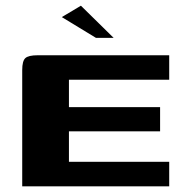

<svg xmlns="http://www.w3.org/2000/svg" viewBox="-20 -654 645 674"><path d="M58 0V-408Q58 -440 69 -450Q80 -460 112 -460H574V-374H222V-278H542V-193H222V-86H574V0ZM317 -521 197 -594 264 -634 379 -521Z"/></svg>

Font: r_Genos
Style: Bold
Weight: 700
Designer: Robert E. Leuschke
Foundry: Robert E. Leuschke
Version: Version 2.000;June 29, 2024;FontCreator 14.0.0.2814 32-bit